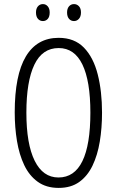

<svg xmlns="http://www.w3.org/2000/svg" viewBox="-20 -909 571 939"><path d="M479 -358Q479 -283 468 -216.5Q457 -150 432.5 -99Q408 -48 367.5 -19Q327 10 267 10Q206 10 164.5 -20Q123 -50 98.5 -101.5Q74 -153 63 -219.5Q52 -286 52 -359Q52 -542 106.5 -633Q161 -724 267 -724Q344 -724 390.5 -676Q437 -628 458 -545Q479 -462 479 -358ZM109 -358Q109 -205 149.5 -123Q190 -41 266 -41Q344 -41 383 -121Q422 -201 422 -358Q422 -513 383 -593.5Q344 -674 267 -674Q187 -674 148 -592.5Q109 -511 109 -358ZM156 -848Q156 -867 165.5 -878Q175 -889 190 -889Q204 -889 213.5 -878Q223 -867 223 -848Q223 -827 213.5 -816.5Q204 -806 190 -806Q175 -806 165.5 -817Q156 -828 156 -848ZM308 -848Q308 -867 317.5 -878Q327 -889 342 -889Q356 -889 366 -878.5Q376 -868 376 -848Q376 -828 366 -817Q356 -806 342 -806Q327 -806 317.5 -817Q308 -828 308 -848Z"/></svg>

Font: Noto Sans Thai ExtCond Light
Style: Regular
Weight: 300
Width: 2
Designer: Monotype Design Team
Foundry: Monotype Imaging Inc.
Version: Version 2.002; ttfautohint (v1.8.4.7-5d5b)